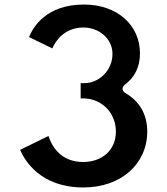

<svg xmlns="http://www.w3.org/2000/svg" viewBox="-20 -835 737 845"><path d="M210.2 -622C224.6 -655.3 263.7 -714 348 -714C411.5 -714 475 -668.1 475 -598C475 -524.1 415.1 -469 351 -469H335V-401.5C336.8 -401.7 342.3 -402 346 -402C425.4 -402 490 -340.6 490 -256C490 -170.6 425.1 -122 346 -122C246 -122 206.8 -193.7 193.4 -236.6L68.4 -175.5C89.4 -127.7 158.2 -10 347 -10C513.3 -10 628 -113.9 628 -256C628 -334.4 592.4 -388.6 535 -423.7C501 -444.3 532.7 -464.7 532.7 -464.7C571.9 -495.2 596 -539.3 596 -600C596 -724.1 496.3 -815 350 -815C182.4 -815 125.7 -715.3 107.8 -671.8Z"/></svg>

Font: Hussar Ekologiczny
Style: Regular
Weight: 400
Foundry: Cannot Into Space Fonts
Version: Version 0.97